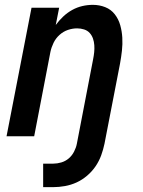

<svg xmlns="http://www.w3.org/2000/svg" viewBox="-20 -562 590 792"><path d="M158 210V113H200Q216 113 233 108Q250 103 263.5 91.5Q277 80 285.5 63.5Q294 47 297 31L364 -317Q367 -332 368.5 -346.5Q370 -361 369 -375.5Q368 -390 363.5 -403Q359 -416 350 -426Q341 -436 327 -440.5Q313 -445 298 -445Q279 -445 260 -438.5Q241 -432 225.5 -418Q210 -404 201 -385.5Q192 -367 188 -348L121 0H7L110 -530H224L210 -459Q224 -478 241 -494Q258 -510 278 -521Q298 -532 319.5 -537Q341 -542 363 -542Q390 -542 414 -532.5Q438 -523 453.5 -503Q469 -483 476 -458Q483 -433 484.5 -406.5Q486 -380 483 -353Q480 -326 475 -299L411 31Q406 55 397.5 78.5Q389 102 374.5 123.5Q360 145 339.5 162.5Q319 180 296 190.5Q273 201 248 205.5Q223 210 199 210Z"/></svg>

Font: Lode Term
Style: Bold Italic
Weight: 700
Italic angle: -11°
Monospace: yes
Designer: Belleve Invis
Foundry: Belleve Invis
Version: Version 29.2.0